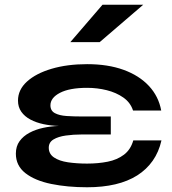

<svg xmlns="http://www.w3.org/2000/svg" viewBox="-20 -779 728 811"><path d="M348 12Q265 12 196.5 -2Q128 -16 87.5 -47.5Q47 -79 47 -130Q47 -161 62.5 -182.5Q78 -204 104 -218Q130 -232 162.5 -239Q195 -246 229 -247Q195 -248 164 -254.5Q133 -261 108.5 -274Q84 -287 70 -307Q56 -327 56 -354Q56 -400 94 -434.5Q132 -469 198 -488.5Q264 -508 348 -508Q436 -508 502 -484Q568 -460 609 -416Q650 -372 661 -312H542Q531 -346 501 -367Q471 -388 431 -398Q391 -408 348 -408Q274 -408 233.5 -387Q193 -366 193 -334Q193 -311 212 -301Q231 -291 261 -289Q291 -287 325 -287H448V-211H325Q290 -211 258 -206.5Q226 -202 206 -190Q186 -178 186 -155Q186 -129 208 -114Q230 -99 267 -93.5Q304 -88 348 -88Q395 -88 435 -96Q475 -104 503.5 -125.5Q532 -147 543 -186H662Q651 -137 625 -100Q599 -63 559.5 -38Q520 -13 467 -0.5Q414 12 348 12ZM277 -601 413 -759H585L401 -601Z"/></svg>

Font: Syne Modified
Style: Bold
Weight: 700
Designer: Lucas Descroix
Foundry: Bonjour Monde
Version: Version 2.200